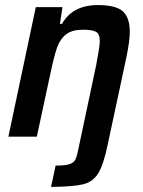

<svg xmlns="http://www.w3.org/2000/svg" viewBox="-20 -538 563 756"><path d="M286 61 359 -283Q373 -357 373 -376Q373 -404 358.5 -412.5Q344 -421 306 -421Q264 -421 240.5 -403Q217 -385 205 -351.5Q193 -318 179 -251L125 0H13L121 -510H226L216 -444H224Q266 -518 365 -518Q436 -518 463.5 -493.5Q491 -469 491 -413Q491 -377 478 -314L405 27Q388 110 367 144Q346 178 308 187.5Q270 197 181 198L199 114Q235 114 251.5 109Q268 104 274.5 94Q281 84 286 61Z"/></svg>

Font: Saira Semi Condensed Medium
Style: Italic
Weight: 500
Width: 4
Italic angle: -12°
Designer: Hector Gatti with collaboration of the Omnibus-Type team
Foundry: Omnibus-Type
Version: Version 1.001; ttfautohint (v1.8)